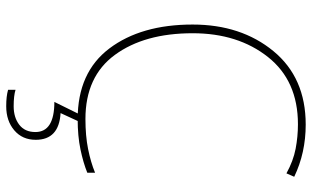

<svg xmlns="http://www.w3.org/2000/svg" viewBox="-213 -551 1004 618"><g transform="rotate(90 289.0 -242.0)"><path d="M380 -699Q420 -699 459 -691.5Q498 -684 538 -662L549 -687Q472 -724 381 -724Q230 -724 144.5 -620Q59 -516 59 -360Q59 -194 136 -92Q213 10 363 10Q418 10 461 1Q504 -8 536 -21V-46Q502 -32 459.5 -23.5Q417 -15 363 -15Q226 -15 156.5 -110Q87 -205 87 -360Q87 -506 163.5 -602.5Q240 -699 380 -699ZM430 145Q430 70 344 65L374 0H350L308 85Q405 85 405 146Q405 180 381.5 198Q358 216 322 216Q288 216 269 210V234Q290 240 322 240Q369 240 399.5 214Q430 188 430 145Z"/></g></svg>

Font: Noto Sans Display Thin
Style: Regular
Weight: 250
Designer: Monotype Design Team
Foundry: Monotype Imaging Inc.
Version: Version 1.900